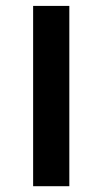

<svg xmlns="http://www.w3.org/2000/svg" viewBox="-20 -643 354 663"><path d="M94.4 0V-622.6H219.4V0Z"/></svg>

Font: Playfair 144pt SemiExpanded ExtraBold
Style: Regular
Weight: 800
Width: 6
Designer: Claus Eggers Sørensen
Foundry: Claus Eggers Sørensen
Version: Version 2.203